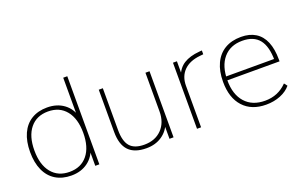

<svg xmlns="http://www.w3.org/2000/svg" viewBox="-85 -1091 2326 1472"><g transform="rotate(-20 1078.0 -355.5)"><path d="M54.7 -269.5Q54.7 -356.4 83 -418.9Q111.3 -481.4 165 -514.2Q218.8 -546.9 293 -546.9Q373 -546.9 428.7 -505.9Q484.4 -464.8 502.9 -391.6H488.3V-718.8H521.5V0H488.3V-147.5H502.9Q483.4 -74.2 427.7 -33.2Q372.1 7.8 293 7.8Q218.8 7.8 165 -24.9Q111.3 -57.6 83 -120.1Q54.7 -182.6 54.7 -269.5ZM488.3 -269.5Q488.3 -385.7 435.5 -450.7Q382.8 -515.6 289.1 -515.6Q195.3 -515.6 142.6 -450.7Q89.8 -385.7 89.8 -269.5Q89.8 -153.3 142.6 -88.4Q195.3 -23.4 289.1 -23.4Q382.8 -23.4 435.5 -88.4Q488.3 -153.3 488.3 -269.5Z M1127 0H1093.8V-127.9H1107.4Q1085 -64.5 1031.7 -28.3Q978.5 7.8 905.3 7.8Q807.6 7.8 760.3 -42Q712.9 -91.8 712.9 -194.3V-539.1H746.1V-198.2Q746.1 -106.4 782.2 -64.9Q818.4 -23.4 898.4 -23.4Q987.3 -23.4 1040.5 -78.1Q1093.8 -132.8 1093.8 -223.6V-539.1H1127Z M1318.4 -539.1H1350.6V-419.9H1338.9Q1361.3 -482.4 1409.7 -512.7Q1458 -543 1536.1 -549.8L1558.6 -551.8V-520.5L1530.3 -517.6Q1444.3 -508.8 1397.9 -461.9Q1351.6 -415 1351.6 -338.9V0H1318.4Z M1628.9 -269.5Q1628.9 -356.4 1658.2 -418.9Q1687.5 -481.4 1742.7 -514.2Q1797.9 -546.9 1875 -546.9Q1944.3 -546.9 1992.7 -517.1Q2041 -487.3 2065.4 -428.7Q2089.8 -370.1 2089.8 -285.2V-269.5H1646.5V-300.8H2077.1L2056.6 -288.1Q2056.6 -403.3 2011.7 -459.5Q1966.8 -515.6 1874 -515.6Q1775.4 -515.6 1719.7 -450.2Q1664.1 -384.8 1664.1 -268.6Q1664.1 -153.3 1722.2 -88.4Q1780.3 -23.4 1883.8 -23.4Q1937.5 -23.4 1981.9 -42Q2026.4 -60.5 2063.5 -98.6L2083 -73.2Q2051.8 -35.2 1998.5 -13.7Q1945.3 7.8 1881.8 7.8Q1762.7 7.8 1695.8 -65.4Q1628.9 -138.7 1628.9 -269.5Z"/></g></svg>

Font: Min Sans VF VF
Style: Regular
Weight: 400
Designer: Jinseong-Kim, NotoSansCJK, Nunito
Foundry: Jinseong-Kim
Version: Version 1.420;Glyphs 3.1.2 (3151)